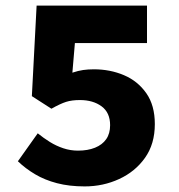

<svg xmlns="http://www.w3.org/2000/svg" viewBox="-20 -655 640 687"><path d="M283 12Q228 12 184 0.5Q140 -11 105.5 -31.5Q71 -52 44 -78L115 -178Q136 -161 158.5 -147Q181 -133 206.5 -124.5Q232 -116 259 -116Q294 -116 320 -126.5Q346 -137 360 -157Q374 -177 374 -207Q374 -252 343.5 -274.5Q313 -297 266 -297Q237 -297 216.5 -290.5Q196 -284 164 -266L94 -311L111 -635H506V-501H248L239 -395Q260 -402 277.5 -404.5Q295 -407 316 -407Q374 -407 423.5 -386Q473 -365 503.5 -321.5Q534 -278 534 -211Q534 -140 499 -90.5Q464 -41 406.5 -14.5Q349 12 283 12Z"/></svg>

Font: Source Code Pro ExtraBold
Style: Regular
Weight: 800
Monospace: yes
Designer: Paul D. Hunt, Teo Tuominen
Foundry: Adobe Systems Incorporated
Version: Version 1.018;hotconv 1.0.116;makeotfexe 2.5.65601